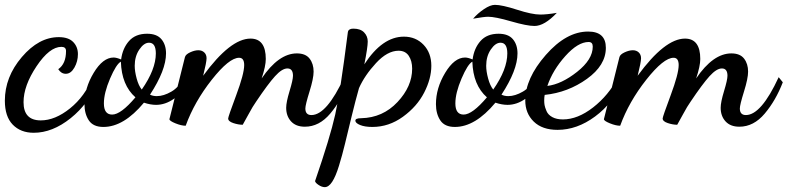

<svg xmlns="http://www.w3.org/2000/svg" viewBox="-26 -491 3245 791"><path d="M216 -338Q256 -338 275.5 -318Q295 -298 295 -268Q295 -238 280.5 -212.5Q266 -187 245 -187Q226 -187 214 -206Q246 -228 246 -281Q246 -298 227 -298Q178 -298 124.5 -218Q71 -138 71 -70Q71 5 142 5Q201 5 262.5 -44.5Q324 -94 356 -173L376 -155Q340 -64 265 -4Q190 56 113 56Q59 56 26.5 22.5Q-6 -11 -6 -76Q-6 -174 64 -256Q134 -338 216 -338Z M617 -59Q594 -59 567 -68Q484 32 400 32Q358 32 340 5Q322 -22 322 -62Q322 -128 360 -191Q398 -254 442 -254Q454 -254 473 -246Q479 -292 505.5 -322Q532 -352 580 -352Q620 -352 639 -329.5Q658 -307 658 -271Q658 -202 592 -101Q604 -95 620 -95Q648 -95 680 -113.5Q712 -132 729 -170L747 -157Q726 -109 690.5 -84Q655 -59 617 -59ZM532 -90Q475 -140 472 -237Q453 -227 427.5 -167.5Q402 -108 402 -65Q402 -19 436 -19Q472 -19 532 -90ZM529 -220Q529 -197 537 -167.5Q545 -138 558 -122Q616 -205 616 -271Q616 -315 588 -315Q567 -315 548 -287Q529 -259 529 -220Z M974 23Q956 23 935 16Q914 9 914 -3Q914 -10 947 -98.5Q980 -187 980 -223Q980 -253 959 -253Q918 -253 846.5 -162.5Q775 -72 739 27Q721 27 696.5 17Q672 7 672 0Q732 -241 736 -256Q739 -267 757.5 -275.5Q776 -284 791 -284Q806 -284 815.5 -275Q825 -266 825 -251Q825 -235 811 -179Q923 -332 1006 -332Q1069 -332 1069 -248Q1069 -219 1052 -168Q1122 -271 1197 -271Q1233 -271 1249.5 -249.5Q1266 -228 1266 -196Q1266 -168 1249 -113.5Q1232 -59 1232 -44Q1232 -17 1257 -17Q1320 -17 1392 -173L1409 -152Q1380 -77 1334.5 -23Q1289 31 1230 31Q1193 31 1173 9Q1153 -13 1153 -47Q1153 -70 1167 -116Q1181 -162 1181 -179Q1181 -209 1158 -209Q1136 -209 1107 -177Q1078 -145 1029 -72Q1016 -54 997.5 -19.5Q979 15 974 23Z M1508 32Q1477 32 1457.5 24Q1438 16 1438 6Q1438 -4 1462 -4Q1551 -6 1611.5 -70.5Q1672 -135 1672 -208Q1672 -240 1658 -261Q1644 -282 1616 -282Q1570 -282 1523 -231Q1476 -180 1453 -128Q1439 -79 1422.5 -11Q1406 57 1395 102.5Q1384 148 1370.5 192Q1357 236 1342.5 258Q1328 280 1312 280Q1300 280 1286.5 271Q1273 262 1272 255Q1334 75 1355 -19Q1376 -113 1406 -350Q1407 -360 1408.5 -363.5Q1410 -367 1415 -370Q1420 -373 1430 -373Q1459 -373 1474 -357.5Q1489 -342 1489 -320Q1489 -296 1475 -226Q1549 -340 1638 -340Q1687 -340 1719 -306.5Q1751 -273 1751 -220Q1751 -167 1721.5 -109.5Q1692 -52 1634 -10Q1576 32 1508 32Z M2065 -59Q2042 -59 2015 -68Q1932 32 1848 32Q1806 32 1788 5Q1770 -22 1770 -62Q1770 -128 1808 -191Q1846 -254 1890 -254Q1902 -254 1921 -246Q1927 -292 1953.5 -322Q1980 -352 2028 -352Q2068 -352 2087 -329.5Q2106 -307 2106 -271Q2106 -202 2040 -101Q2052 -95 2068 -95Q2096 -95 2128 -113.5Q2160 -132 2177 -170L2195 -157Q2174 -109 2138.5 -84Q2103 -59 2065 -59ZM1980 -90Q1923 -140 1920 -237Q1901 -227 1875.5 -167.5Q1850 -108 1850 -65Q1850 -19 1884 -19Q1920 -19 1980 -90ZM1977 -220Q1977 -197 1985 -167.5Q1993 -138 2006 -122Q2064 -205 2064 -271Q2064 -315 2036 -315Q2015 -315 1996 -287Q1977 -259 1977 -220ZM1923 -414Q1942 -436 1968 -453.5Q1994 -471 2013 -471Q2042 -471 2104 -451Q2166 -431 2200 -431Q2227 -431 2268 -438Q2217 -384 2176 -384Q2145 -384 2079.5 -403Q2014 -422 1985 -422Q1969 -422 1923 -414Z M2470 -294Q2470 -222 2392 -166Q2314 -110 2218 -100Q2216 -90 2216 -77Q2216 -67 2217.5 -58Q2219 -49 2225.5 -33.5Q2232 -18 2249.5 -8.5Q2267 1 2293 1Q2354 1 2417.5 -48.5Q2481 -98 2520 -172L2540 -156Q2500 -66 2425.5 -11Q2351 44 2271 44Q2208 44 2173 10Q2138 -24 2138 -77Q2138 -168 2222.5 -264.5Q2307 -361 2397 -361Q2470 -361 2470 -294ZM2399 -318Q2355 -318 2303 -260Q2251 -202 2229 -137Q2287 -144 2351.5 -195Q2416 -246 2416 -299Q2416 -318 2399 -318Z M2764 23Q2746 23 2725 16Q2704 9 2704 -3Q2704 -10 2737 -98.5Q2770 -187 2770 -223Q2770 -253 2749 -253Q2708 -253 2636.5 -162.5Q2565 -72 2529 27Q2511 27 2486.5 17Q2462 7 2462 0Q2522 -241 2526 -256Q2529 -267 2547.5 -275.5Q2566 -284 2581 -284Q2596 -284 2605.5 -275Q2615 -266 2615 -251Q2615 -235 2601 -179Q2713 -332 2796 -332Q2859 -332 2859 -248Q2859 -219 2842 -168Q2912 -271 2987 -271Q3023 -271 3039.5 -249.5Q3056 -228 3056 -196Q3056 -168 3039 -113.5Q3022 -59 3022 -44Q3022 -17 3047 -17Q3110 -17 3182 -173L3199 -152Q3170 -77 3124.5 -23Q3079 31 3020 31Q2983 31 2963 9Q2943 -13 2943 -47Q2943 -70 2957 -116Q2971 -162 2971 -179Q2971 -209 2948 -209Q2926 -209 2897 -177Q2868 -145 2819 -72Q2806 -54 2787.5 -19.5Q2769 15 2764 23Z"/></svg>

Font: Dancing Script
Style: Bold
Weight: 700
Designer: Pablo Impallari
Foundry: Pablo Impallari. www.impallari.com Igino Marini. www.ikern.com
Version: Version 1.002